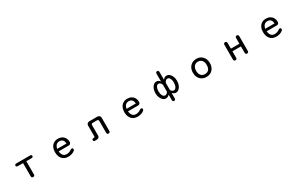

<svg xmlns="http://www.w3.org/2000/svg" viewBox="295 -2692 7411 4796"><g transform="rotate(-30 4000.0 -294.0)"><path d="M500 21.5Q452.1 21.5 452.1 -28.3V-407.2H301.8Q254.9 -407.2 254.9 -446.3Q254.9 -484.4 301.8 -484.4H696.3Q744.1 -484.4 744.1 -446.3Q744.1 -407.2 696.3 -407.2H545.9V-28.3Q545.9 21.5 500 21.5Z M1510.7 -54.7Q1584 -54.7 1646.5 -99.6Q1668 -115.2 1681.6 -115.2Q1720.7 -115.2 1720.7 -76.2Q1720.7 -52.7 1690.9 -30.3Q1661.1 -7.8 1613.8 6.8Q1566.4 21.5 1515.6 21.5Q1402.3 21.5 1340.3 -50.8Q1278.3 -123 1278.3 -241.2Q1278.3 -316.4 1305.2 -375Q1332 -433.6 1383.8 -466.8Q1435.5 -500 1508.8 -500Q1574.2 -500 1624 -471.7Q1673.8 -443.4 1700.2 -395Q1726.6 -346.7 1726.6 -289.1Q1726.6 -215.8 1653.3 -215.8H1368.2Q1385.7 -54.7 1510.7 -54.7ZM1507.8 -426.8Q1395.5 -426.8 1368.2 -288.1H1635.7Q1628.9 -426.8 1507.8 -426.8Z M2586.9 -408.2H2460Q2419.9 -406.2 2418.9 -366.2V-68.4Q2418.9 7.8 2335 7.8H2286.1Q2246.1 7.8 2246.1 -31.2Q2246.1 -69.3 2285.2 -69.3H2301.8Q2327.1 -71.3 2327.1 -92.8V-407.2Q2327.1 -442.4 2352.5 -464.8Q2377.9 -484.4 2408.2 -484.4H2639.6Q2672.9 -484.4 2696.3 -461.4Q2719.7 -438.5 2719.7 -407.2V-27.3Q2719.7 21.5 2672.9 21.5Q2627.9 21.5 2627.9 -27.3V-366.2Q2627 -406.2 2586.9 -408.2Z M3510.7 -54.7Q3584 -54.7 3646.5 -99.6Q3668 -115.2 3681.6 -115.2Q3720.7 -115.2 3720.7 -76.2Q3720.7 -52.7 3690.9 -30.3Q3661.1 -7.8 3613.8 6.8Q3566.4 21.5 3515.6 21.5Q3402.3 21.5 3340.3 -50.8Q3278.3 -123 3278.3 -241.2Q3278.3 -316.4 3305.2 -375Q3332 -433.6 3383.8 -466.8Q3435.5 -500 3508.8 -500Q3574.2 -500 3624 -471.7Q3673.8 -443.4 3700.2 -395Q3726.6 -346.7 3726.6 -289.1Q3726.6 -215.8 3653.3 -215.8H3368.2Q3385.7 -54.7 3510.7 -54.7ZM3507.8 -426.8Q3395.5 -426.8 3368.2 -288.1H3635.7Q3628.9 -426.8 3507.8 -426.8Z M4645.5 -507.8Q4693.4 -507.8 4731 -474.6Q4768.6 -441.4 4790 -385.7Q4811.5 -330.1 4811.5 -265.6Q4811.5 -200.2 4790 -144Q4768.6 -87.9 4730.5 -53.7Q4692.4 -19.5 4644.5 -19.5Q4587.9 -19.5 4542 -69.3V83Q4542 134.8 4499 134.8Q4456.1 134.8 4456.1 83V-69.3Q4411.1 -19.5 4353.5 -19.5Q4305.7 -19.5 4268.1 -53.2Q4230.5 -86.9 4209 -143.1Q4187.5 -199.2 4187.5 -263.7Q4187.5 -329.1 4208.5 -385.3Q4229.5 -441.4 4267.6 -474.6Q4305.7 -507.8 4352.5 -507.8Q4414.1 -507.8 4456.1 -449.2V-669.9Q4456.1 -721.7 4499 -721.7Q4542 -721.7 4542 -669.9V-449.2Q4585 -507.8 4645.5 -507.8ZM4371.1 -432.6Q4328.1 -432.6 4306.6 -390.6Q4277.3 -339.8 4277.3 -263.7Q4277.3 -192.4 4304.2 -144Q4331.1 -95.7 4374 -95.7Q4421.9 -95.7 4456.1 -153.3V-357.4Q4427.7 -432.6 4371.1 -432.6ZM4627 -95.7Q4668 -95.7 4694.8 -145Q4721.7 -194.3 4721.7 -264.6Q4721.7 -339.8 4692.4 -390.6Q4668.9 -432.6 4627.9 -432.6Q4573.2 -432.6 4542 -357.4V-153.3Q4573.2 -95.7 4627 -95.7Z M5744.1 -239.3Q5744.1 -162.1 5713.4 -102.5Q5682.6 -43 5627 -10.7Q5571.3 21.5 5500 21.5Q5426.8 21.5 5371.1 -11.2Q5315.4 -43.9 5285.2 -103Q5254.9 -162.1 5254.9 -239.3Q5254.9 -316.4 5285.6 -375.5Q5316.4 -434.6 5372.6 -466.8Q5428.7 -499 5503.9 -499Q5574.2 -499 5628.9 -465.8Q5683.6 -432.6 5713.9 -373.5Q5744.1 -314.5 5744.1 -239.3ZM5347.7 -239.3Q5347.7 -155.3 5389.2 -107.4Q5430.7 -59.6 5500 -59.6Q5651.4 -59.6 5651.4 -241.2Q5651.4 -323.2 5609.9 -370.6Q5568.4 -418 5497.1 -418Q5429.7 -418 5388.7 -369.6Q5347.7 -321.3 5347.7 -239.3Z M6623 -449.2Q6623 -500 6668 -500Q6714.8 -500 6714.8 -449.2V-28.3Q6714.8 21.5 6668 21.5Q6623 21.5 6623 -28.3V-210.9H6377.9V-28.3Q6377.9 21.5 6332 21.5Q6285.2 21.5 6285.2 -28.3V-449.2Q6285.2 -500 6332 -500Q6377.9 -500 6377.9 -449.2V-287.1H6623Z M7510.7 -54.7Q7584 -54.7 7646.5 -99.6Q7668 -115.2 7681.6 -115.2Q7720.7 -115.2 7720.7 -76.2Q7720.7 -52.7 7690.9 -30.3Q7661.1 -7.8 7613.8 6.8Q7566.4 21.5 7515.6 21.5Q7402.3 21.5 7340.3 -50.8Q7278.3 -123 7278.3 -241.2Q7278.3 -316.4 7305.2 -375Q7332 -433.6 7383.8 -466.8Q7435.5 -500 7508.8 -500Q7574.2 -500 7624 -471.7Q7673.8 -443.4 7700.2 -395Q7726.6 -346.7 7726.6 -289.1Q7726.6 -215.8 7653.3 -215.8H7368.2Q7385.7 -54.7 7510.7 -54.7ZM7507.8 -426.8Q7395.5 -426.8 7368.2 -288.1H7635.7Q7628.9 -426.8 7507.8 -426.8Z"/></g></svg>

Font: FakePearl
Style: Regular
Weight: 400
Version: Version 1.2